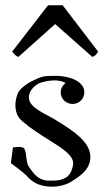

<svg xmlns="http://www.w3.org/2000/svg" viewBox="-20 -704 394 724"><path d="M292 -377.9C273.9 -408.2 225.1 -418 189.9 -418C145 -418 138.2 -417 98.1 -397C77.1 -386.2 57.1 -370.1 47.9 -354C42 -339.8 38.1 -324.2 38.1 -308.1C38.1 -285.2 44.9 -262.2 64 -247.1C96.2 -219.2 125 -201.2 172.9 -170.9C210 -147.9 255.9 -119.1 255.9 -88.9C255.9 -74.2 247.1 -43.9 228 -34.2C207 -22 189.9 -22.9 166 -22.9C120.1 -22.9 104 -55.2 88.9 -75.2C76.2 -94.2 82 -125 71.8 -143.1C64.9 -154.8 28.8 -147.9 28.8 -147.9L21 -88.9C21 -88.9 62 -59.1 80.1 -42C96.2 -22 124 0 175.8 0C200.2 0 229 -5.9 252 -21C274.9 -36.1 320.8 -62 320.8 -111.8C320.8 -171.9 249 -214.8 190.9 -251C154.8 -273.9 88.9 -296.9 88.9 -335.9C88.9 -367.2 118.2 -386.2 129.9 -391.1C140.1 -395 164.1 -400.9 187 -400.9C190.9 -400.9 193.8 -400.9 198.2 -399.9C209 -398.9 219.2 -396 227.1 -391.1C215.8 -381.8 209 -370.1 209 -355C209 -331.1 229 -312 253.9 -312C277.8 -312 297.9 -331.1 297.9 -355C297.9 -363.8 295.9 -372.1 292 -377.9ZM350.1 -509.3 216.3 -684.1H161.1L25.9 -509.3C35.2 -499 37.1 -494.1 49.3 -489.3L188 -613.3L328.1 -489.3C337.9 -493.2 341.3 -495.1 350.1 -509.3Z"/></svg>

Font: Pierce
Style: Roman
Weight: 500
Version: Version 0.2.0